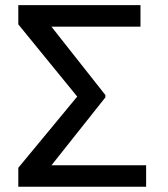

<svg xmlns="http://www.w3.org/2000/svg" viewBox="-20 -712 639 732"><path d="M537.1 0H89.8V-82H537.1ZM515.6 -610.4H74.2V-692.4H515.6ZM381.8 -340.8 111.3 0H49.8V-72.3L274.4 -343.8L49.8 -619.1V-692.4H111.3L381.8 -349.6Z"/></svg>

Font: WEMIX Pretendard Variable
Style: Regular
Weight: 400
Designer: Base glyphs from Inter by Rasmus Andersson; Hangeul glyphs from Noto Sans CJK(Source Han Sans) by Jang Soo-young and Kan
Foundry: Kil Hyung-jin
Version: Version 1.000;Glyphs 3.2 (3208)